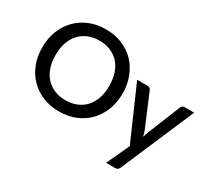

<svg xmlns="http://www.w3.org/2000/svg" viewBox="-163 -1025 1646 1491"><g transform="rotate(30 660.0 -279.5)"><path d="M736.3 -212.4Q709.5 -144 663.6 -96.7Q616.7 -48.3 549.8 -20Q484.4 7.3 402.3 7.3Q320.8 7.3 255.9 -20Q189.5 -47.9 142.1 -96.7Q94.2 -146 68.4 -212.4Q42.5 -278.3 42.5 -359.9Q42.5 -441.4 68.4 -507.3Q95.2 -575.7 142.1 -624Q189.5 -672.9 255.9 -700.7Q320.8 -728 402.3 -728Q484.4 -728 549.8 -700.7Q616.7 -672.4 663.6 -624Q709 -577.1 736.3 -507.3Q762.7 -439.9 762.7 -359.9Q762.7 -279.8 736.3 -212.4ZM626.5 -471.7Q608.9 -522 578.6 -555.7Q548.8 -588.4 502.4 -608.4Q459.5 -627 402.3 -627Q346.2 -627 303.2 -608.4Q256.8 -588.4 227.1 -555.7Q196.8 -522.5 178.7 -471.7Q161.6 -423.3 161.6 -359.9Q161.6 -296.4 178.7 -248Q196.8 -196.8 227.1 -164.6Q258.3 -130.9 303.2 -111.8Q346.2 -93.3 402.3 -93.3Q459.5 -93.3 502.4 -111.8Q547.4 -130.9 578.6 -164.6Q608.4 -197.3 626.5 -248Q643.1 -297.4 643.1 -359.9Q643.1 -422.4 626.5 -471.7ZM1231.9 -509.8H1317.9L1037.1 145Q1032.2 155.8 1023.9 163.1Q1016.1 169.4 1000 169.4H920.4L1014.6 -34.7L806.6 -509.8H899.9Q913.6 -509.8 920.9 -503.9Q927.7 -497.1 931.6 -488.8L1053.2 -199.7Q1057.6 -187 1061.5 -174.8Q1062.5 -170.9 1064.7 -162.1Q1066.9 -153.3 1068.4 -149.4Q1069.3 -153.8 1072.5 -162.1Q1075.7 -170.4 1076.7 -174.8Q1081.1 -189 1085.4 -200.2L1202.1 -488.8Q1206.1 -498 1213.9 -503.9Q1221.7 -509.8 1231.9 -509.8Z"/></g></svg>

Font: Lato-SemiBold
Style: Regular
Weight: 500
Designer: Lukasz Dziedzic with Adam Twardoch and Botio Nikoltchev
Foundry: tyPoland Lukasz Dziedzic
Version: ""